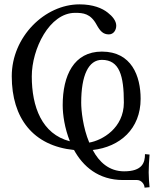

<svg xmlns="http://www.w3.org/2000/svg" viewBox="-20 -679 716 882"><path d="M550 108C481 108 435 65 406 10C531 -4 626 -87 626 -225C626 -329 585 -442 448 -442C319 -442 268 -332 268 -196C268 -152 277 -90 301 -30C172 -63 126 -189 126 -328C126 -454 207 -620 325 -620C362 -620 396 -617 424 -565C440 -536 454 -521 480 -521C502 -521 514 -541 514 -561C514 -583 497 -604 475 -621C450 -641 408 -659 345 -659C186 -659 34 -510 34 -329C34 -136 132 -9 320 10C361 85 432 148 545 148H610C628 148 644 166 644 183L667 181C665 162 663 132 663 113C663 86 665 59 667 31L646 29C646 68 634 108 550 108ZM390 -24C361 -93 353 -172 353 -207C353 -334 387 -404 448 -404C529 -404 549 -331 549 -208C549 -90 449 -34 390 -24Z"/></svg>

Font: Libertinus Math
Style: Regular
Weight: 400
Designer: Philipp H. Poll, Khaled Hosny
Foundry: Caleb Maclennan
Version: Version 7.050;RELEASE